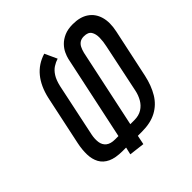

<svg xmlns="http://www.w3.org/2000/svg" viewBox="-193 -870 1063 1063"><g transform="rotate(-45 339.0 -338.0)"><path d="M335 -635 302 -707Q240 -688 201 -640.5Q162 -593 145 -518L83 -226Q74 -183 75 -145Q76 -107 91.5 -78.5Q107 -50 140 -34.5Q173 -19 229 -19H255L245 24L336 35L347 -19H379Q447 -19 493.5 -44Q540 -69 568 -115.5Q596 -162 610 -226L671 -512Q684 -573 671 -617.5Q658 -662 622 -686.5Q586 -711 529 -711Q490 -711 462.5 -699Q435 -687 417 -668.5Q399 -650 389.5 -629.5Q380 -609 376 -592L270 -94H244Q209 -94 190.5 -109Q172 -124 168.5 -149.5Q165 -175 171 -205L237 -518Q246 -557 261 -580.5Q276 -604 295.5 -616.5Q315 -629 335 -635ZM395 -94H363L461 -555Q466 -575 473.5 -589.5Q481 -604 493.5 -612Q506 -620 525 -620Q558 -620 570 -601Q582 -582 581.5 -552.5Q581 -523 574 -492L514 -205Q508 -176 493.5 -150.5Q479 -125 454.5 -109.5Q430 -94 395 -94Z"/></g></svg>

Font: Advent Pro SemiBold
Style: Italic
Weight: 600
Italic angle: -12°
Version: Version 3.000